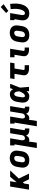

<svg xmlns="http://www.w3.org/2000/svg" viewBox="2108 -2928 1035 5290"><g transform="rotate(-90 2625.0 -282.5)"><path d="M45 0 131 -520H278L248 -339L399 -520H574L351 -281L488 0H331L248 -170L214 -134L192 0Z M856 8Q824 8 793 2Q762 -4 735.5 -18.5Q709 -33 690 -57Q671 -81 661.5 -110Q652 -139 652 -171Q652 -203 657 -235L674 -335Q679 -363 689 -389.5Q699 -416 716.5 -439.5Q734 -463 758 -481Q782 -499 808.5 -509.5Q835 -520 862.5 -525.5Q890 -531 918 -531Q950 -531 980.5 -523.5Q1011 -516 1037.5 -501.5Q1064 -487 1083 -463Q1102 -439 1111.5 -410Q1121 -381 1121 -349Q1121 -317 1116 -285L1100 -185Q1095 -157 1085 -130.5Q1075 -104 1057.5 -80.5Q1040 -57 1016 -39Q992 -21 965.5 -10.5Q939 0 911 4Q883 8 856 8ZM859 -112Q877 -112 894.5 -118.5Q912 -125 925.5 -138.5Q939 -152 946 -169.5Q953 -187 956 -204L972 -304Q975 -323 975 -341Q975 -359 968.5 -375Q962 -391 946.5 -399.5Q931 -408 913 -408Q895 -408 877.5 -401Q860 -394 847 -380.5Q834 -367 827.5 -350Q821 -333 818 -316L801 -216Q799 -204 798.5 -191.5Q798 -179 799.5 -167.5Q801 -156 805 -145.5Q809 -135 817 -127Q825 -119 836 -115.5Q847 -112 859 -112Z M1191 215 1293 -400H1265V-520H1460L1409 -216Q1407 -204 1406 -192.5Q1405 -181 1406 -169.5Q1407 -158 1410.5 -147.5Q1414 -137 1420.5 -128.5Q1427 -120 1437.5 -116Q1448 -112 1460 -112Q1475 -112 1490 -117Q1505 -122 1517 -133Q1529 -144 1536 -158.5Q1543 -173 1545 -188L1600 -520H1747L1685 -144Q1684 -137 1684.5 -131Q1685 -125 1689 -120.5Q1693 -116 1699 -114Q1705 -112 1711 -112H1731V8H1691Q1666 8 1641.5 4Q1617 0 1595.5 -11Q1574 -22 1559 -40Q1544 -58 1538 -82Q1529 -63 1516 -46Q1503 -29 1486.5 -16Q1470 -3 1449.5 2.5Q1429 8 1410 8Q1398 8 1386.5 6.5Q1375 5 1364 2Q1365 28 1362.5 54.5Q1360 81 1356 107L1338 215Z M1791 215 1893 -400H1865V-520H2060L2009 -216Q2007 -204 2006 -192.5Q2005 -181 2006 -169.5Q2007 -158 2010.5 -147.5Q2014 -137 2020.5 -128.5Q2027 -120 2037.5 -116Q2048 -112 2060 -112Q2075 -112 2090 -117Q2105 -122 2117 -133Q2129 -144 2136 -158.5Q2143 -173 2145 -188L2200 -520H2347L2285 -144Q2284 -137 2284.5 -131Q2285 -125 2289 -120.5Q2293 -116 2299 -114Q2305 -112 2311 -112H2331V8H2291Q2266 8 2241.5 4Q2217 0 2195.5 -11Q2174 -22 2159 -40Q2144 -58 2138 -82Q2129 -63 2116 -46Q2103 -29 2086.5 -16Q2070 -3 2049.5 2.5Q2029 8 2010 8Q1998 8 1986.5 6.5Q1975 5 1964 2Q1965 28 1962.5 54.5Q1960 81 1956 107L1938 215Z M2623 8Q2593 8 2563.5 1.5Q2534 -5 2510.5 -21.5Q2487 -38 2471.5 -62.5Q2456 -87 2449.5 -115.5Q2443 -144 2443.5 -174.5Q2444 -205 2449 -235L2466 -335Q2470 -361 2478.5 -386Q2487 -411 2501 -433.5Q2515 -456 2535.5 -475Q2556 -494 2580 -506Q2604 -518 2630 -523Q2656 -528 2681 -528Q2703 -528 2724.5 -522Q2746 -516 2762.5 -504Q2779 -492 2791.5 -475Q2804 -458 2813 -439Q2820 -459 2827 -479.5Q2834 -500 2841 -520H2961Q2935 -452 2909.5 -384.5Q2884 -317 2856 -250Q2862 -187 2866.5 -124.5Q2871 -62 2877 0H2757Q2757 -17 2757 -33.5Q2757 -50 2757 -67Q2744 -51 2729 -37Q2714 -23 2697 -12.5Q2680 -2 2661 3Q2642 8 2623 8ZM2623 -112Q2636 -112 2648.5 -117Q2661 -122 2672 -130.5Q2683 -139 2691.5 -150Q2700 -161 2707 -172.5Q2714 -184 2720.5 -196Q2727 -208 2733 -220Q2739 -232 2744 -244.5Q2749 -257 2754 -269Q2753 -284 2751 -298.5Q2749 -313 2746.5 -327Q2744 -341 2740 -355Q2736 -369 2728.5 -380.5Q2721 -392 2708.5 -400Q2696 -408 2681 -408Q2666 -408 2652 -398.5Q2638 -389 2629.5 -375Q2621 -361 2616.5 -346Q2612 -331 2610 -316L2593 -216Q2591 -205 2590 -195Q2589 -185 2589 -174.5Q2589 -164 2590 -154Q2591 -144 2594.5 -134.5Q2598 -125 2605.5 -118.5Q2613 -112 2623 -112Z M3382 0Q3356 0 3330.5 -3Q3305 -6 3282 -15Q3259 -24 3240 -39Q3221 -54 3210 -75.5Q3199 -97 3197 -123Q3195 -149 3199 -174L3237 -400H3093L3113 -520H3547L3527 -400H3383L3343 -155Q3341 -147 3343.5 -139.5Q3346 -132 3352 -127.5Q3358 -123 3366 -121.5Q3374 -120 3382 -120H3475V0Z M3907 0Q3881 0 3855.5 -3Q3830 -6 3807 -15Q3784 -24 3765 -39Q3746 -54 3735 -75.5Q3724 -97 3722 -123Q3720 -149 3724 -174L3762 -400H3692V-520H3928L3868 -155Q3866 -147 3868.5 -139.5Q3871 -132 3877 -127.5Q3883 -123 3891 -121.5Q3899 -120 3907 -120H3960V0Z M4306 8Q4274 8 4243 2Q4212 -4 4185.5 -18.5Q4159 -33 4140 -57Q4121 -81 4111.5 -110Q4102 -139 4102 -171Q4102 -203 4107 -235L4124 -335Q4129 -363 4139 -389.5Q4149 -416 4166.5 -439.5Q4184 -463 4208 -481Q4232 -499 4258.5 -509.5Q4285 -520 4312.5 -525.5Q4340 -531 4368 -531Q4400 -531 4430.5 -523.5Q4461 -516 4487.5 -501.5Q4514 -487 4533 -463Q4552 -439 4561.5 -410Q4571 -381 4571 -349Q4571 -317 4566 -285L4550 -185Q4545 -157 4535 -130.5Q4525 -104 4507.5 -80.5Q4490 -57 4466 -39Q4442 -21 4415.5 -10.5Q4389 0 4361 4Q4333 8 4306 8ZM4309 -112Q4327 -112 4344.5 -118.5Q4362 -125 4375.5 -138.5Q4389 -152 4396 -169.5Q4403 -187 4406 -204L4422 -304Q4425 -323 4425 -341Q4425 -359 4418.5 -375Q4412 -391 4396.5 -399.5Q4381 -408 4363 -408Q4345 -408 4327.5 -401Q4310 -394 4297 -380.5Q4284 -367 4277.5 -350Q4271 -333 4268 -316L4251 -216Q4249 -204 4248.5 -191.5Q4248 -179 4249.5 -167.5Q4251 -156 4255 -145.5Q4259 -135 4267 -127Q4275 -119 4286 -115.5Q4297 -112 4309 -112Z M4902 8Q4871 8 4841 1.5Q4811 -5 4786 -21Q4761 -37 4743.5 -60.5Q4726 -84 4718 -112.5Q4710 -141 4710 -172.5Q4710 -204 4715 -235L4743 -400H4715V-520H4910L4859 -216Q4857 -204 4856 -193Q4855 -182 4856 -171Q4857 -160 4859.5 -149.5Q4862 -139 4868 -130Q4874 -121 4884 -116.5Q4894 -112 4905 -112Q4922 -112 4939 -121.5Q4956 -131 4967.5 -146Q4979 -161 4987 -177.5Q4995 -194 5001 -211.5Q5007 -229 5011.5 -246Q5016 -263 5018 -281Q5028 -338 5027 -394Q5026 -450 5019 -506L5164 -520Q5172 -456 5172.5 -392.5Q5173 -329 5163 -264Q5157 -231 5147.5 -198.5Q5138 -166 5122.5 -134.5Q5107 -103 5084 -75.5Q5061 -48 5031.5 -28Q5002 -8 4968.5 0Q4935 8 4902 8ZM4971 -570 4912 -630 5077 -780 5155 -700Z"/></g></svg>

Font: Iosevka Etoile Heavy Oblique
Style: Regular
Weight: 900
Italic angle: -9°
Designer: Belleve Invis
Foundry: Belleve Invis
Version: Version 15.5.2; ttfautohint (v1.8.4)